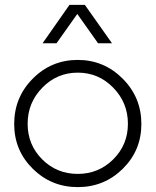

<svg xmlns="http://www.w3.org/2000/svg" viewBox="-20 -756 636 785"><path d="M38 -249Q38 -358 114 -434.5Q190 -511 298 -511Q405 -511 481.5 -434.5Q558 -358 558 -249Q558 -141 482 -66Q406 9 298 9Q190 9 114 -66Q38 -141 38 -249ZM298 -45Q383 -45 443 -104.5Q503 -164 503 -250Q503 -336 443 -397.5Q383 -459 298 -459Q213 -459 153 -397.5Q93 -336 93 -250Q93 -164 152.5 -104.5Q212 -45 298 -45ZM154 -579 264 -736H327L438 -579H381L296 -699L211 -579Z"/></svg>

Font: Human Sans Light
Style: Regular
Weight: 300
Designer: Tim Radville
Foundry: Continuum
Version: Version 1.000;FEAKit 1.0